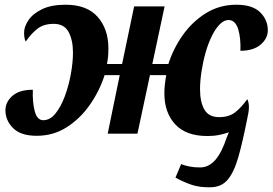

<svg xmlns="http://www.w3.org/2000/svg" viewBox="-20 -566 1154 813"><path d="M870 227Q826 228 791.5 216.5Q757 205 723 186L747 129Q763 135 782 139Q801 143 827 143Q864 143 891.5 111.5Q919 80 939 19L949 -6Q930 1 907.5 5.5Q885 10 858 10Q768 10 722 -39.5Q676 -89 676 -171Q676 -188 678 -207Q680 -226 684 -248H615L562 0H436L487 -248H423Q402 -182 361 -123Q320 -64 263 -27.5Q206 9 135 9Q68 9 35.5 -23.5Q3 -56 3 -99Q3 -134 32.5 -160Q62 -186 119 -186Q117 -134 127 -95.5Q137 -57 163 -57Q192 -57 215 -85.5Q238 -114 254.5 -158.5Q271 -203 280 -252.5Q289 -302 289 -343Q289 -396 270.5 -430.5Q252 -465 207 -465Q166 -465 139.5 -445Q113 -425 89 -390Q82 -402 82 -428Q82 -453 100.5 -480.5Q119 -508 158 -527Q197 -546 258 -546Q348 -546 393.5 -494.5Q439 -443 439 -361Q439 -340 437.5 -325.5Q436 -311 433 -295H497L548 -539H677L625 -295H693Q714 -361 754.5 -418Q795 -475 852.5 -510.5Q910 -546 981 -546Q1049 -546 1081.5 -514Q1114 -482 1114 -438Q1114 -403 1083.5 -377Q1053 -351 998 -351Q1000 -404 989 -441Q978 -478 952 -481Q931 -483 912 -464.5Q893 -446 877 -413.5Q861 -381 850 -341.5Q839 -302 833 -261.5Q827 -221 827 -188Q827 -134 845.5 -102Q864 -70 908 -70Q950 -70 976.5 -91Q1003 -112 1027 -146Q1030 -141 1032 -132Q1034 -123 1034 -113Q1034 -100 1031.5 -86.5Q1029 -73 1026 -59Q1007 37 989 100Q971 163 944 195Q917 227 870 227Z"/></svg>

Font: Noto Serif Condensed ExtraBold
Style: Italic
Weight: 800
Width: 3
Italic angle: -12°
Designer: Monotype Design Team
Foundry: Monotype Imaging Inc.
Version: Version 2.014; ttfautohint (v1.8.4.7-5d5b)